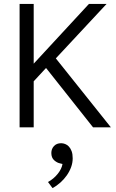

<svg xmlns="http://www.w3.org/2000/svg" viewBox="-20 -650 591 980"><path d="M80 0V-630H152V-325L434 -630H524L265 -352L546 0H455L215 -303L152 -235V0ZM287 184Q271 181 256.5 168Q242 155 242 131Q242 110 255.5 95.5Q269 81 292 81Q302 81 312.5 85Q323 89 331.5 98Q340 107 345.5 121.5Q351 136 351 158Q351 181 343 203Q335 225 321 245Q307 265 288 282Q269 299 248 310L225 279Q254 263 274.5 237.5Q295 212 299 187Z"/></svg>

Font: Mukta Vaani Light
Style: Regular
Weight: 300
Designer: Noopur Datye, Girish Dalvi, Yashodeep Gholap, Pallavi Karambelkar
Foundry: Ek Type
Version: Version 2.538;PS 1.000;hotconv 16.6.51;makeotf.lib2.5.65220;